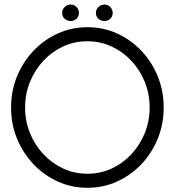

<svg xmlns="http://www.w3.org/2000/svg" viewBox="-20 -836 790 868"><path d="M375 13Q304 13 241.5 -15.2Q179 -43.5 131.5 -93.5Q84 -143.5 57 -209.2Q30 -275 30 -350Q30 -425 57 -490.8Q84 -556.5 131.5 -606.5Q179 -656.5 241.5 -684.8Q304 -713 375 -713Q446.5 -713 509 -684.8Q571.5 -656.5 619 -606.5Q666.5 -556.5 693.2 -490.8Q720 -425 720 -350Q720 -275 693.2 -209.2Q666.5 -143.5 619 -93.5Q571.5 -43.5 509 -15.2Q446.5 13 375 13ZM375 -50.5Q434 -50.5 485 -74.2Q536 -98 574.5 -139.5Q613 -181 634.8 -235Q656.5 -289 656.5 -350Q656.5 -411.5 634.5 -465.8Q612.5 -520 573.8 -561.2Q535 -602.5 484 -626Q433 -649.5 375 -649.5Q316 -649.5 265 -625.8Q214 -602 175.5 -560.5Q137 -519 115.2 -465Q93.5 -411 93.5 -350Q93.5 -288.5 115.5 -234.2Q137.5 -180 176.2 -138.8Q215 -97.5 266 -74Q317 -50.5 375 -50.5ZM299.5 -741Q283.5 -741 272.2 -751.2Q261 -761.5 261 -777.5Q261 -793 272.2 -804.2Q283.5 -815.5 299.5 -815.5Q315 -815.5 326 -804.2Q337 -793 337 -777.5Q337 -761.5 326 -751.2Q315 -741 299.5 -741ZM452 -741Q436 -741 424.8 -751.2Q413.5 -761.5 413.5 -777.5Q413.5 -793 424.8 -804.2Q436 -815.5 452 -815.5Q467.5 -815.5 478.5 -804.2Q489.5 -793 489.5 -777.5Q489.5 -761.5 478.5 -751.2Q467.5 -741 452 -741Z"/></svg>

Font: Urbanist Light
Style: Regular
Weight: 300
Designer: Corey Hu
Foundry: Corey Hu
Version: Version 1.330; ttfautohint (v1.8.4.7-5d5b)